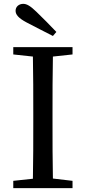

<svg xmlns="http://www.w3.org/2000/svg" viewBox="-20 -978 446 998"><path d="M273 -812C239 -848 204 -883 169 -917C138 -947 119 -958 101 -958C79 -958 61 -944 61 -922C61 -902 76 -884 117 -862C162 -839 209 -814 255 -791ZM357 -695V-733H49V-695L151 -684C153 -588 153 -491 153 -393V-339C153 -241 153 -145 151 -49L49 -38V0H357V-38L255 -50C253 -146 253 -243 253 -339V-393C253 -491 253 -589 255 -684Z"/></svg>

Font: Noto Serif SC Medium
Style: Regular
Weight: 500
Designer: Ryoko NISHIZUKA 西塚涼子 (kana & ideographs); Frank Grießhammer (Latin, Greek & Cyrillic); Wenlong ZHANG 张文龙 (bopomofo); San
Foundry: Adobe Systems Incorporated
Version: Version 1.001;PS 1.001;hotconv 16.6.54;makeotf.lib2.5.65590